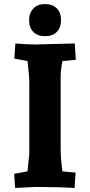

<svg xmlns="http://www.w3.org/2000/svg" viewBox="-20 -925 445 950"><path d="M116 -77 125 -163V-512Q125 -551 116 -623L51 -635L56 -710Q109 -705 156 -705L350 -710L355 -629L289 -623Q280 -578 280 -542V-193Q280 -140 289 -77L354 -71L349 5Q268 0 155 0L55 5L50 -65ZM145 -883Q166 -905 203 -905Q240 -905 261 -883.5Q282 -862 282 -825.5Q282 -789 261.5 -767.5Q241 -746 203 -746Q165 -746 144.5 -767.5Q124 -789 124 -825Q124 -861 145 -883Z"/></svg>

Font: Andada SC
Style: Bold
Weight: 700
Designer: Carolina Giovagnoli
Foundry: Carolina Giovagnoli
Version: Version 1.003